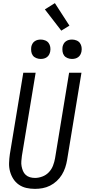

<svg xmlns="http://www.w3.org/2000/svg" viewBox="-20 -1200 543 1228"><path d="M204 8Q175 8 148.5 2Q122 -4 100.5 -19Q79 -34 65 -56Q51 -78 44 -104Q37 -130 38 -158Q39 -186 43 -214L129 -735H208L120 -203Q118 -186 116.5 -169.5Q115 -153 118 -137Q121 -121 127 -106.5Q133 -92 144.5 -81.5Q156 -71 171.5 -66.5Q187 -62 204 -62Q227 -62 251 -71Q275 -80 292.5 -98.5Q310 -117 319 -140.5Q328 -164 332 -187L422 -735H501L409 -176Q405 -152 397 -128Q389 -104 375.5 -82Q362 -60 342.5 -42Q323 -24 300 -12.5Q277 -1 252.5 3.5Q228 8 204 8ZM440 -823Q426 -823 412 -828.5Q398 -834 390 -845Q382 -856 380 -870.5Q378 -885 380 -900Q382 -910 387 -919.5Q392 -929 401 -935.5Q410 -942 420 -944.5Q430 -947 441 -947Q455 -947 469 -941.5Q483 -936 491 -925Q499 -914 501.5 -899.5Q504 -885 501 -870Q499 -860 494 -850.5Q489 -841 480 -834.5Q471 -828 461 -825.5Q451 -823 440 -823ZM240 -823Q226 -823 212 -828.5Q198 -834 190 -845Q182 -856 180 -870.5Q178 -885 180 -900Q182 -910 187 -919.5Q192 -929 201 -935.5Q210 -942 220 -944.5Q230 -947 241 -947Q255 -947 269 -941.5Q283 -936 291 -925Q299 -914 301.5 -899.5Q304 -885 301 -870Q299 -860 294 -850.5Q289 -841 280 -834.5Q271 -828 261 -825.5Q251 -823 240 -823ZM372 -1004 267 -1140 331 -1180 424 -1036Z"/></svg>

Font: Iosevka Term Curly Oblique
Style: Regular
Weight: 400
Italic angle: -9°
Designer: Belleve Invis
Foundry: Belleve Invis
Version: Version 32.3.0